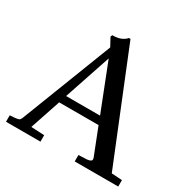

<svg xmlns="http://www.w3.org/2000/svg" viewBox="-157 -857 1004 1009"><g transform="rotate(30 345.0 -352.0)"><path d="M5 0V-39L33 -41Q52 -43 59 -46Q66 -49 72 -65L284 -612L257 -662L261 -673Q293 -673 313.5 -682Q334 -691 344 -704H354L622 -43L686 -39V0H422V-39L472 -41Q486 -42 495 -47.5Q504 -53 497 -70L435 -228H196L134 -43L214 -39V0ZM211 -275H417L306 -558Z"/></g></svg>

Font: Gulzar
Style: Regular
Weight: 400
Designer: Borna Izadpanah, Alice Savoie, Simon Cozens, Fiona Ross
Version: Version 1.000;[7b34f74]; ttfautohint (v1.8.4)